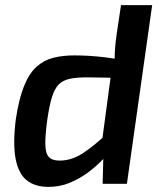

<svg xmlns="http://www.w3.org/2000/svg" viewBox="-20 -720 625 752"><path d="M271 -503Q332 -503 395.5 -495Q459 -487 503 -473L482 -414Q432 -415 392.5 -416Q353 -417 320 -417Q279 -417 252 -411Q225 -405 209 -388Q193 -371 183 -338Q173 -305 165 -250Q157 -190 157.5 -155Q158 -120 171 -105.5Q184 -91 213 -91Q260 -91 304 -119.5Q348 -148 404 -201L427 -147Q410 -125 384.5 -97.5Q359 -70 325.5 -45Q292 -20 253 -4Q214 12 170 12Q117 12 84.5 -14Q52 -40 41 -99Q30 -158 42 -253Q54 -333 74 -382.5Q94 -432 122.5 -458Q151 -484 188 -493.5Q225 -503 271 -503ZM576 -700 477 0H382L385 -117L374 -125L420 -468L429 -484Q429 -510 431 -534.5Q433 -559 437 -587L454 -700Z"/></svg>

Font: Exo 2 SemiBold
Style: Italic
Weight: 600
Italic angle: -8°
Designer: Natanael Gama
Foundry: Natanael Gama
Version: Version 2.010